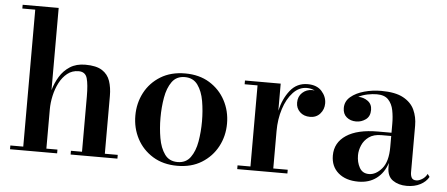

<svg xmlns="http://www.w3.org/2000/svg" viewBox="-51 -867 2311 993"><g transform="rotate(5 1105.0 -370.0)"><path d="M29 0V-19.5H96V-730.5H29V-750H216V-323Q226.5 -360.5 246.8 -394Q267 -427.5 299.8 -448.5Q332.5 -469.5 379.5 -469.5Q436 -469.5 466.2 -450.2Q496.5 -431 508 -397Q519.5 -363 519.5 -319.5V-19.5H586.5V0H343.5V-19.5H401V-306Q401 -369 391.8 -401Q382.5 -433 347.5 -433Q314 -433 289.2 -413.2Q264.5 -393.5 248.2 -362Q232 -330.5 224 -294Q216 -257.5 216 -224V-19.5H273.5V0Z M897.5 10Q824 10 770.5 -23Q717 -56 688.2 -110.5Q659.5 -165 659.5 -230Q659.5 -295 688.2 -349.5Q717 -404 770.5 -436.8Q824 -469.5 897.5 -469.5Q971 -469.5 1024.2 -436.8Q1077.5 -404 1106.5 -349.5Q1135.5 -295 1135.5 -230Q1135.5 -165 1106.5 -110.5Q1077.5 -56 1024.2 -23Q971 10 897.5 10ZM897.5 -9.5Q941 -9.5 964.5 -42Q988 -74.5 996.8 -125Q1005.5 -175.5 1005.5 -230Q1005.5 -284.5 996.8 -335Q988 -385.5 964.5 -418Q941 -450.5 897.5 -450.5Q854 -450.5 830.8 -418Q807.5 -385.5 798.8 -335Q790 -284.5 790 -230Q790 -175.5 798.8 -125Q807.5 -74.5 830.8 -42Q854 -9.5 897.5 -9.5Z M1394 -460V-319.5Q1408.5 -382.5 1443 -426Q1477.5 -469.5 1533.5 -469.5Q1581.5 -469.5 1606.8 -441.2Q1632 -413 1632 -378Q1632 -347 1612.2 -324.5Q1592.5 -302 1560 -302Q1527 -302 1507 -321.5Q1487 -341 1487 -369.5Q1487 -402 1508.2 -421.5Q1529.5 -441 1559.5 -441Q1566 -441 1572 -440Q1553.5 -449.5 1531.5 -449.5Q1490.5 -449.5 1459.5 -416.2Q1428.5 -383 1411.2 -329.2Q1394 -275.5 1394 -214V-19.5H1469V0H1208.5V-19.5H1275.5V-440.5H1208.5V-460Z M1837.5 10Q1772.5 10 1733.8 -23.2Q1695 -56.5 1695 -113.5Q1695 -180.5 1752.8 -218.8Q1810.5 -257 1917 -257H1987V-304.5Q1987 -340.5 1980.5 -373.5Q1974 -406.5 1954.2 -427.5Q1934.5 -448.5 1894.5 -448.5Q1872 -448.5 1846.2 -443.2Q1820.5 -438 1799.5 -427Q1827.5 -427 1849.5 -411Q1871.5 -395 1871.5 -365Q1871.5 -331.5 1849 -315.2Q1826.5 -299 1799.5 -299Q1769.5 -299 1749.8 -315.8Q1730 -332.5 1730 -363Q1730 -398 1757.5 -421.2Q1785 -444.5 1827.5 -456.2Q1870 -468 1915.5 -468Q1989 -468 2030.2 -445.5Q2071.5 -423 2088.5 -386Q2105.5 -349 2105.5 -304.5V-62Q2105.5 -45.5 2111.8 -34Q2118 -22.5 2136.5 -22.5Q2149 -22.5 2165.8 -32.5Q2182.5 -42.5 2192 -61L2203 -46.5Q2189 -21 2159.2 -5.5Q2129.5 10 2089 10Q2046 10 2016.5 -10.5Q1987 -31 1987 -78.5V-100Q1970.5 -48.5 1932 -19.2Q1893.5 10 1837.5 10ZM1889 -34Q1925 -34 1956 -70.2Q1987 -106.5 1987 -182.5V-240H1936.5Q1896 -240 1871.5 -222.2Q1847 -204.5 1835.8 -178Q1824.5 -151.5 1824.5 -126Q1824.5 -89.5 1840 -61.8Q1855.5 -34 1889 -34Z"/></g></svg>

Font: Bodoni Moda SemiBold
Style: Regular
Weight: 600
Designer: Owen Earl
Foundry: indestructible type
Version: Version 2.005; ttfautohint (v1.8.4.7-5d5b)